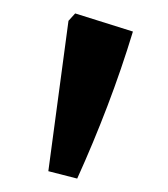

<svg xmlns="http://www.w3.org/2000/svg" viewBox="-20 -792 250 286"><path d="M95 -526 52 -537 82 -761 92 -772 178 -745Q161 -689 140 -634Q119 -579 95 -526Z"/></svg>

Font: Piazzolla SemiBold
Style: Regular
Weight: 600
Designer: Juan Pablo del Peral
Foundry: Huerta Tipografica
Version: Version 1.330